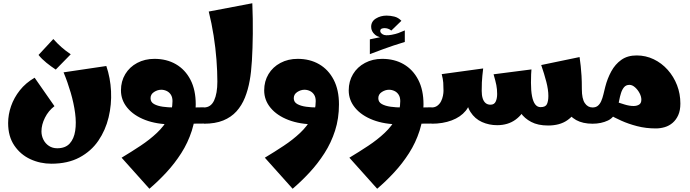

<svg xmlns="http://www.w3.org/2000/svg" viewBox="-20 -761 4245 1181"><path d="M296 246Q227 246 166.5 218Q106 190 68 134Q30 78 30 -4Q30 -56 48 -108Q66 -160 102 -205.5Q138 -251 193 -283L315 -108Q278 -80 256.5 -37Q235 6 235 47Q235 74 247 98Q259 122 281 136.5Q303 151 332 151Q382 151 408.5 122Q435 93 442.5 44Q450 -5 442 -65.5Q434 -126 415 -191Q396 -256 371 -316L634 -355Q659 -282 663 -200Q667 -118 648 -39Q629 40 585 104.5Q541 169 469 207.5Q397 246 296 246ZM323 -333Q294 -352 265.5 -375Q237 -398 217 -423L308 -521Q333 -493 358 -471Q383 -449 415 -427Z M1127 0V-100Q1154 -100 1180.5 -100Q1207 -100 1234 -101L1254 -51L1234 -1Q1207 -1 1180.5 -0.5Q1154 0 1127 0ZM899 400 728 209Q788 173 844.5 135.5Q901 98 945 56.5Q989 15 1015 -33Q1041 -81 1041 -139Q1041 -163 1031 -178.5Q1021 -194 1005 -201.5Q989 -209 972 -209Q949 -209 927.5 -195Q906 -181 906 -157Q906 -133 927.5 -121Q949 -109 982 -104.5Q1015 -100 1049 -100L1038 4Q944 4 873.5 -23Q803 -50 763.5 -97.5Q724 -145 724 -205Q724 -261 750.5 -305Q777 -349 824 -374Q871 -399 930 -399Q1005 -399 1062 -366Q1119 -333 1151.5 -270.5Q1184 -208 1184 -119Q1184 -32 1160 42.5Q1136 117 1095 181Q1054 245 1003.5 299.5Q953 354 899 400Z M1234 0V-100Q1277 -100 1297 -143Q1317 -186 1317 -259Q1317 -321 1311.5 -393.5Q1306 -466 1294 -542Q1282 -618 1264 -690L1532 -741Q1536 -644 1535 -553Q1534 -462 1529.5 -388Q1525 -314 1516 -266Q1506 -209 1486.5 -160.5Q1467 -112 1434.5 -76Q1402 -40 1353 -20Q1304 0 1234 0Z M1780 400 1609 209Q1669 173 1725.5 135.5Q1782 98 1826 56.5Q1870 15 1896 -33Q1922 -81 1922 -139Q1922 -163 1912 -178.5Q1902 -194 1886 -201.5Q1870 -209 1853 -209Q1830 -209 1808.5 -195Q1787 -181 1787 -157Q1787 -133 1808.5 -121Q1830 -109 1863 -104.5Q1896 -100 1930 -100L1919 4Q1825 4 1754.5 -23Q1684 -50 1644.5 -97.5Q1605 -145 1605 -205Q1605 -261 1631.5 -305Q1658 -349 1705 -374Q1752 -399 1811 -399Q1886 -399 1943 -366Q2000 -333 2032.5 -270.5Q2065 -208 2065 -119Q2065 -32 2041 42.5Q2017 117 1976 181Q1935 245 1884.5 299.5Q1834 354 1780 400Z M2528 0V-100Q2555 -100 2581.5 -100Q2608 -100 2635 -101L2655 -51L2635 -1Q2608 -1 2581.5 -0.5Q2555 0 2528 0ZM2300 400 2129 209Q2189 173 2245.5 135.5Q2302 98 2346 56.5Q2390 15 2416 -33Q2442 -81 2442 -139Q2442 -163 2432 -178.5Q2422 -194 2406 -201.5Q2390 -209 2373 -209Q2350 -209 2328.5 -195Q2307 -181 2307 -157Q2307 -133 2328.5 -121Q2350 -109 2383 -104.5Q2416 -100 2450 -100L2439 4Q2345 4 2274.5 -23Q2204 -50 2164.5 -97.5Q2125 -145 2125 -205Q2125 -261 2151.5 -305Q2178 -349 2225 -374Q2272 -399 2331 -399Q2406 -399 2463 -366Q2520 -333 2552.5 -270.5Q2585 -208 2585 -119Q2585 -32 2561 42.5Q2537 117 2496 181Q2455 245 2404.5 299.5Q2354 354 2300 400ZM2377 -521 2359 -527Q2311 -527 2287 -547.5Q2263 -568 2263 -596Q2263 -629 2292 -647Q2321 -665 2358 -665Q2381 -665 2405.5 -659Q2430 -653 2449 -633L2387 -573Q2377 -581 2366.5 -584.5Q2356 -588 2345 -588Q2335 -588 2327 -584.5Q2319 -581 2319 -570Q2319 -559 2334.5 -549.5Q2350 -540 2389 -547Q2415 -552 2430 -557.5Q2445 -563 2470 -574V-523ZM2255 -428V-519Q2298 -528 2332 -535Q2366 -542 2399 -548Q2432 -554 2470 -560V-503Q2430 -491 2399 -480.5Q2368 -470 2335 -458Q2302 -446 2255 -428Z M3351 11Q3289 11 3247.5 -11Q3206 -33 3183.5 -66Q3161 -99 3154 -132L3246 -252Q3246 -203 3252.5 -169.5Q3259 -136 3272 -119Q3285 -102 3305 -102Q3336 -102 3344.5 -121Q3353 -140 3353 -171Q3353 -209 3340.5 -257.5Q3328 -306 3309 -361L3545 -410Q3549 -382 3552 -355Q3555 -328 3557 -294.5Q3559 -261 3559 -212Q3559 -155 3537 -104Q3515 -53 3469 -21Q3423 11 3351 11ZM2635 0V-100Q2656 -100 2670.5 -111Q2685 -122 2693 -138Q2701 -154 2704.5 -171.5Q2708 -189 2708 -202Q2708 -230 2706.5 -252Q2705 -274 2697 -305L2952 -340Q2949 -314 2947 -294.5Q2945 -275 2944 -254.5Q2943 -234 2943 -202L2876 -172Q2876 -118 2844.5 -79.5Q2813 -41 2758.5 -20.5Q2704 0 2635 0ZM3038 9Q2988 9 2944.5 -10.5Q2901 -30 2874 -72Q2847 -114 2847 -183L2943 -202Q2943 -175 2949 -156Q2955 -137 2967 -127Q2979 -117 2997 -117Q3020 -117 3029 -136Q3038 -155 3038 -183Q3038 -212 3033 -237.5Q3028 -263 3016 -304L3249 -334Q3248 -321 3247 -304Q3246 -287 3246 -252Q3246 -176 3221.5 -117Q3197 -58 3150.5 -24.5Q3104 9 3038 9ZM3625 0Q3565 0 3524 -22.5Q3483 -45 3462 -90Q3441 -135 3441 -202L3559 -212Q3559 -154 3577 -127Q3595 -100 3625 -100L3645 -50Z M4014 29Q3953 29 3899 15Q3845 1 3802 -18.5Q3759 -38 3729 -55L3772 -134Q3793 -127 3822.5 -118Q3852 -109 3877 -109Q3897 -109 3911 -117.5Q3925 -126 3925 -148Q3925 -167 3914 -188Q3903 -209 3886 -224Q3869 -239 3852 -239Q3831 -239 3819 -225Q3807 -211 3800 -189Q3793 -167 3788.5 -142.5Q3784 -118 3778 -97Q3762 -40 3720 -20Q3678 0 3625 0V-100Q3645 -100 3657.5 -110.5Q3670 -121 3678 -139Q3686 -157 3691.5 -180Q3697 -203 3703 -227Q3716 -278 3740 -322Q3764 -366 3802 -393Q3840 -420 3896 -420Q3952 -420 4001 -396.5Q4050 -373 4087 -331.5Q4124 -290 4144.5 -237Q4165 -184 4165 -124Q4165 -82 4152 -53Q4139 -24 4117.5 -5.5Q4096 13 4069 21Q4042 29 4014 29Z"/></svg>

Font: Marhey Light
Style: Regular
Weight: 300
Designer: Nur Syamsi & Bustanul Arifin
Foundry: Namelatype
Version: Version 1.000